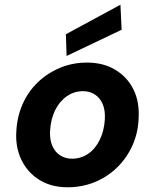

<svg xmlns="http://www.w3.org/2000/svg" viewBox="-20 -781 656 813"><path d="M266 12Q198 12 148 -18.5Q98 -49 71.5 -102.5Q45 -156 49 -223Q52 -286 75.5 -339.5Q99 -393 139.5 -432Q180 -471 233.5 -493.5Q287 -516 348 -516Q417 -516 467.5 -486Q518 -456 544.5 -403.5Q571 -351 567 -281Q565 -219 541 -165.5Q517 -112 476 -72Q435 -32 381.5 -10Q328 12 266 12ZM285 -109Q323 -109 353.5 -130Q384 -151 402.5 -189Q421 -227 424 -276Q426 -315 414.5 -341Q403 -367 381.5 -381Q360 -395 331 -395Q294 -395 263 -373.5Q232 -352 213.5 -314.5Q195 -277 192 -227Q190 -190 201.5 -163.5Q213 -137 235 -123Q257 -109 285 -109ZM262 -544 259 -636 490 -761 495 -655Z"/></svg>

Font: DM Sans ExtraBold
Style: Italic
Weight: 800
Italic angle: -10°
Designer: Colophon Foundry, Jonny Pinhorn
Foundry: Colophon Foundry
Version: Version 4.004;gftools[0.9.30]